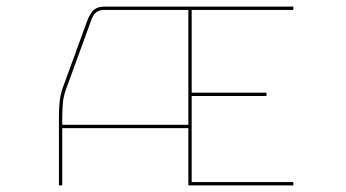

<svg xmlns="http://www.w3.org/2000/svg" viewBox="-20 -650 1045 580"><path d="M168 -291V-273H549V-620H294Q279 -620 269.5 -612Q260 -604 253 -582L179 -379Q172 -360 170 -339.5Q168 -319 168 -291ZM158 -90V-291Q158 -320 160 -341Q162 -362 169 -383L243 -586Q253 -612 264.5 -621Q276 -630 294 -630H866V-620H559V-370H785V-360H559V-100H866V-90H549V-263H168V-90Z"/></svg>

Font: Bungee Hairline
Style: Regular
Weight: 400
Designer: David Jonathan Ross
Foundry: David Jonathan Ross
Version: Version 1.001;PS 1.0;hotconv 1.0.72;makeotf.lib2.5.5900